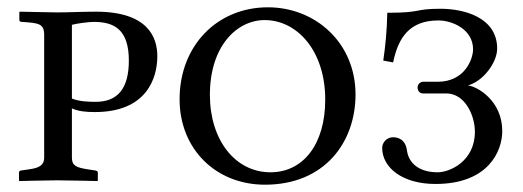

<svg xmlns="http://www.w3.org/2000/svg" viewBox="-20 -494 1432 526"><path d="M177 -426C192 -430 223 -434 237 -434C292 -434 333 -414 333 -328C333 -251 302 -215 242 -215C222 -215 197 -216 177 -224ZM101 -62C101 -43 90 -34 59 -30L38 -27C34 -26 32 -25 32 -21V0L33 2C33 2 108 0 136 0C167 0 247 2 247 2L248 0V-21C248 -25 245 -26 241 -27L221 -30C189 -35 177 -40 177 -62V-197C195 -189 215 -187 240 -187C382 -187 411 -280 411 -340C411 -392 385 -462 243 -462C206 -462 166 -460 138 -460C109 -460 50 -462 35 -462L33 -461V-439C33 -437 34 -434 40 -434C87 -431 101 -429 101 -398Z M705 -439C794 -439 871 -355 871 -221C871 -98 810 -22 721 -22C624 -22 555 -111 555 -234C555 -369 630 -439 705 -439ZM954 -235C954 -377 844 -474 714 -474C575 -474 472 -369 472 -222C472 -86 571 12 706 12C870 12 954 -105 954 -235Z M1179 -22C1128 -22 1100 -47 1095 -81C1091 -114 1068 -118 1057 -118C1039 -118 1027 -103 1027 -89C1027 -35 1082 10 1173 10C1318 10 1356 -80 1356 -135C1356 -218 1288 -257 1262 -260C1303 -271 1342 -322 1342 -361C1342 -447 1250 -470 1187 -470C1112 -470 1140 -459 1041 -459C1040 -409 1036 -370 1030 -328L1057 -323C1071 -391 1102 -438 1181 -438C1220 -438 1276 -413 1276 -359C1276 -333 1254 -270 1179 -270H1139C1132 -270 1124 -264 1124 -254C1124 -245 1130 -238 1139 -238H1203C1253 -238 1281 -179 1281 -133C1281 -52 1212 -22 1179 -22Z"/></svg>

Font: Linux Libertine O C
Style: Regular
Weight: 400
Designer: Philipp H. Poll
Foundry: Philipp H. Poll
Version: Version 4.0.3